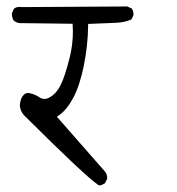

<svg xmlns="http://www.w3.org/2000/svg" viewBox="-20 -568 540 585"><path d="M306.6 -25.9Q306.6 -37.1 299.3 -45.9L153.3 -212.4L159.7 -216.8Q183.6 -233.4 203.1 -269.8Q222.7 -306.2 235.1 -366.5Q247.6 -426.8 248.5 -488.3V-495.1L333 -498.5Q359.4 -499.5 380.4 -508.8L386.2 -520.5Q386.7 -522.5 386.7 -524.4Q386.7 -535.2 381.3 -542L368.2 -548.3L44.4 -546.4Q41.5 -546.9 39.1 -546.9Q29.3 -546.9 22.5 -541.5L16.1 -527.3Q16.1 -526.9 16.1 -525.9Q16.1 -514.2 22 -504.9Q29.8 -499 39.6 -497.6L201.2 -495.6Q202.1 -481 202.1 -473.1Q202.1 -433.6 193.4 -397Q176.8 -328.1 159.7 -299.8Q148.4 -281.2 133.3 -272.5Q124 -266.6 115.2 -266.6Q106.9 -266.6 99.6 -272Q86.9 -280.3 71.8 -283.7Q68.8 -284.7 65.9 -284.7Q57.6 -284.7 52.2 -278.8Q43 -270 41 -252Q40.5 -250 40.5 -247.6Q40.5 -232.4 52.2 -217.8Q240.7 -30.3 278.8 -4.9L283.2 -2.9Q292 -4.4 299.8 -9.8L306.2 -22.5Q306.6 -24.4 306.6 -25.9Z"/></svg>

Font: Bakudai
Style: ExtraLight
Weight: 200
Version: Version 1.48